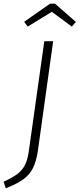

<svg xmlns="http://www.w3.org/2000/svg" viewBox="-53 -907 431 1040"><path d="M152 -89Q143 -31 125 4.5Q107 40 73 64.5Q39 89 -22 113L-33 77Q16 55 43 34Q70 13 84 -17Q98 -47 104 -95L187 -684H235ZM97 -763 78 -789 218 -887H245L358 -788L336 -763L228 -843Z"/></svg>

Font: Fira Sans ExtraLight
Style: Italic
Weight: 275
Italic angle: -8°
Designer: Carrois Corporate & Edenspiekermann AG
Foundry: Carrois Corporate GbR & Edenspiekermann AG
Version: Version 4.203